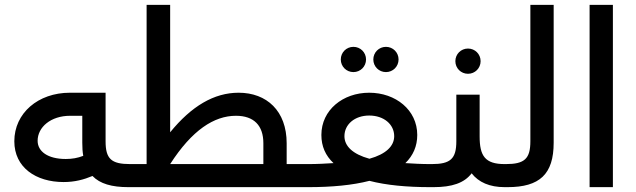

<svg xmlns="http://www.w3.org/2000/svg" viewBox="-20 -771 2619 791"><path d="M516 -95C438 -95 415 -117 415 -189V-389H268C137 -389 39 -305 39 -189C39 -81 128 -21 242 -21C288 -21 325 -31 361 -46C392 -14 440 0 509 0H520C535 0 540 -20 540 -47C540 -77 535 -95 520 -95ZM251 -116C177 -116 135 -147 135 -191C135 -247 189 -294 269 -294H319V-183C319 -163 320 -145 323 -129C300 -120 277 -116 251 -116Z M1161 -95V-181C1161 -314 1079 -389 963 -389C862 -389 769 -334 681 -226V-751H584V-95H520C505 -95 500 -77 500 -47C500 -20 505 0 520 0H1251C1266 0 1271 -20 1271 -48C1271 -77 1266 -95 1251 -95ZM1065 -95H681C771 -235 862 -294 952 -294C1026 -294 1065 -254 1065 -181Z M1436 -474C1465 -474 1488 -497 1488 -526C1488 -555 1465 -578 1436 -578C1407 -578 1384 -555 1384 -526C1384 -497 1407 -474 1436 -474ZM1570 -474C1599 -474 1622 -497 1622 -526C1622 -555 1599 -578 1570 -578C1541 -578 1518 -555 1518 -526C1518 -497 1541 -474 1570 -474ZM1753 -95C1716 -95 1682 -97 1650 -99C1682 -130 1699 -169 1699 -215C1699 -318 1610 -389 1501 -389C1393 -389 1304 -318 1304 -215C1304 -168 1321 -130 1354 -99C1322 -97 1287 -95 1250 -95C1235 -95 1230 -77 1230 -47C1230 -20 1235 0 1250 0C1347 0 1432 -8 1502 -26C1571 -8 1656 0 1753 0C1768 0 1773 -20 1773 -48C1773 -77 1768 -95 1753 -95ZM1501 -295C1561 -295 1604 -259 1604 -210C1604 -169 1570 -136 1502 -117C1433 -136 1399 -169 1399 -210C1399 -259 1442 -295 1501 -295Z M1908 -467C1937 -467 1960 -490 1960 -519C1960 -548 1937 -571 1908 -571C1879 -571 1856 -548 1856 -519C1856 -490 1879 -467 1908 -467ZM2059 -95C1978 -95 1956 -129 1956 -209V-381H1860V-189C1860 -117 1836 -95 1759 -95H1754C1739 -95 1734 -77 1734 -47C1734 -20 1739 0 1754 0H1766C1842 0 1893 -17 1923 -57C1952 -20 1997 0 2059 0C2074 0 2079 -20 2079 -48C2079 -77 2074 -95 2059 -95Z M2165 -751V-189C2165 -117 2141 -95 2064 -95H2059C2044 -95 2039 -77 2039 -47C2039 -20 2044 0 2059 0H2071C2203 0 2261 -53 2261 -183V-751Z M2505 0V-751H2409V0Z"/></svg>

Font: UULA Sans Medium
Style: Regular
Weight: 500
Designer: Mohamed Gaber, Laura Garcia Mut
Foundry: Kief Type Foundry
Version: Version 3.006;hotconv 1.0.109;makeotfexe 2.5.65596